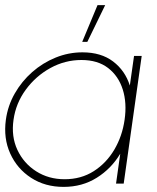

<svg xmlns="http://www.w3.org/2000/svg" viewBox="-28 -719 615 752"><path d="M497 -500H527L456.5 0H426.5L443 -117Q408 -58.5 351 -22.8Q294 13 221 13Q148.5 13 93.8 -22.5Q39 -58 12 -117.8Q-15 -177.5 -5 -250Q2.5 -305 29.8 -352.8Q57 -400.5 98.2 -436.8Q139.5 -473 190 -493.5Q240.5 -514 295 -514Q368 -514 415 -478.2Q462 -442.5 480.5 -384ZM225 -17Q289.5 -17 339 -48.5Q388.5 -80 419.8 -133Q451 -186 460 -250Q469.5 -315.5 452.8 -368.5Q436 -421.5 395.2 -452.8Q354.5 -484 291 -484Q226.5 -484 169.2 -452.5Q112 -421 73 -367.8Q34 -314.5 25 -250Q15.5 -184.5 40.2 -131.8Q65 -79 113.8 -48Q162.5 -17 225 -17ZM294 -555 354 -699H384L314 -555Z"/></svg>

Font: Urbanist Thin
Style: Italic
Weight: 100
Italic angle: -8°
Designer: Corey Hu
Foundry: Corey Hu
Version: Version 1.321; ttfautohint (v1.8.4.7-5d5b)